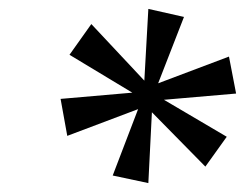

<svg xmlns="http://www.w3.org/2000/svg" viewBox="-20 -785 550 431"><path d="M313 -374 233 -391 290 -540 131 -480 116 -563 277 -577 136 -662 185 -731 304 -604 313 -765 393 -747 335 -598 494 -658 510 -575 348 -561 489 -478 441 -411 321 -533Z"/></svg>

Font: Noto Serif SemiCondensed
Style: Italic
Weight: 400
Width: 4
Italic angle: -12°
Designer: Monotype Design Team
Foundry: Monotype Imaging Inc.
Version: Version 2.013